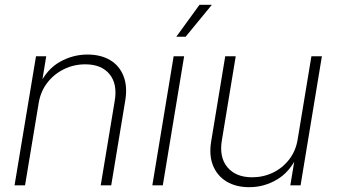

<svg xmlns="http://www.w3.org/2000/svg" viewBox="-20 -777 1411 805"><path d="M142.6 -347.2 85 0H41L130.9 -541H173.8L153.8 -418.9L145 -419.9Q175.8 -486.3 230.5 -517.3Q285.2 -548.3 346.7 -548.3Q402.8 -548.3 441.9 -524.9Q481 -501.5 498 -457.8Q515.1 -414.1 504.9 -354L446.3 0H402.3L460.9 -353.5Q473.1 -424.8 439.2 -466.1Q405.3 -507.3 337.4 -507.3Q290 -507.3 248.8 -487.3Q207.5 -467.3 179.2 -431.2Q150.9 -395 142.6 -347.2Z M618.7 0 708 -541H752L662.6 0ZM719.2 -623 816.4 -756.8H868.2L758.3 -623Z M1024.9 7.8Q969.7 7.8 930.4 -15.6Q891.1 -39.1 873.3 -82.5Q855.5 -126 865.7 -186L924.3 -541H968.3L910.2 -188.5Q898.4 -117.7 933.6 -75.7Q968.8 -33.7 1037.1 -33.7Q1084 -33.7 1124.5 -53.2Q1165 -72.8 1192.6 -108.6Q1220.2 -144.5 1228 -192.4L1285.6 -541H1329.6L1240.2 0H1197.3L1217.3 -121.6H1225.6Q1194.3 -55.2 1140.6 -23.7Q1086.9 7.8 1024.9 7.8Z"/></svg>

Font: Inter 17pt ExtraLight
Style: Italic
Weight: 250
Italic angle: -9.3988°
Version: Version 4.001;git-66647c0bb